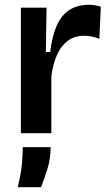

<svg xmlns="http://www.w3.org/2000/svg" viewBox="-20 -555 456 800"><path d="M67 0V-263V-523H174L171 -338H189Q197 -404 216 -447.5Q235 -491 268.5 -513Q302 -535 350 -535Q361 -535 373 -533.5Q385 -532 400 -527L394 -393Q378 -400 361 -403Q344 -406 330 -406Q291 -406 263 -385.5Q235 -365 218 -327.5Q201 -290 194 -238V0ZM54 225Q69 162 72 121.5Q75 81 75 58H191Q191 105 178 147.5Q165 190 151 225Z"/></svg>

Font: Bricolage Grotesque 24pt SemiBold
Style: Regular
Weight: 600
Designer: Mathieu Triay
Foundry: Atelier Triay
Version: Version 1.001;gftools[0.9.33.dev8+g029e19f]